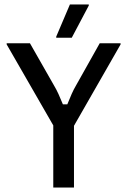

<svg xmlns="http://www.w3.org/2000/svg" viewBox="-20 -845 573 865"><path d="M313.3 0H220V-280L10 -645V-650H115L223.3 -460Q234.2 -441.7 243.3 -421.7Q252.5 -401.7 263.3 -375H283.3Q294.2 -401.7 302.9 -421.7Q311.7 -441.7 322.5 -460L429.2 -650H523.3V-645L313.3 -278.3ZM303.3 -675H233.3V-680L295 -825H380V-820Z"/></svg>

Font: Familjen Grotesk Variable
Style: Regular
Weight: 400
Designer: Anders Wikstroem, Jonas Baeckman, Matilda Gysing, Kristian Moeller
Foundry: Familjen STHLM AB
Version: Version 2.000